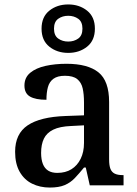

<svg xmlns="http://www.w3.org/2000/svg" viewBox="-20 -834 615 864"><path d="M204 10Q160 10 124.5 -7.5Q89 -25 68.5 -61Q48 -97 48 -151Q48 -232 104.5 -270Q161 -308 275 -312L358 -315V-373Q358 -410 352 -436.5Q346 -463 327.5 -478Q309 -493 272 -493Q239 -493 220.5 -479.5Q202 -466 195.5 -441.5Q189 -417 189 -385Q140 -385 115 -399.5Q90 -414 90 -449Q90 -485 116 -506.5Q142 -528 185 -537.5Q228 -547 279 -547Q375 -547 423 -508.5Q471 -470 471 -375V-117Q471 -89 477 -74Q483 -59 496.5 -52.5Q510 -46 532 -46H536V0H384L366 -80H358Q336 -53 316.5 -32.5Q297 -12 271 -1Q245 10 204 10ZM238 -56Q275 -56 301.5 -72.5Q328 -89 343 -119.5Q358 -150 358 -191V-270L300 -267Q249 -265 219.5 -250.5Q190 -236 177.5 -210Q165 -184 165 -146Q165 -116 173 -96Q181 -76 197 -66Q213 -56 238 -56ZM287 -596Q237 -596 202 -624Q167 -652 167 -705Q167 -758 202 -786Q237 -814 287 -814Q337 -814 372 -786Q407 -758 407 -705Q407 -652 372 -624Q337 -596 287 -596ZM287 -647Q313 -647 332 -660.5Q351 -674 351 -705Q351 -736 332 -749.5Q313 -763 287 -763Q261 -763 242 -749.5Q223 -736 223 -705Q223 -674 242 -660.5Q261 -647 287 -647Z"/></svg>

Font: Noto Rashi Hebrew Medium
Style: Regular
Weight: 500
Version: Version 1.006